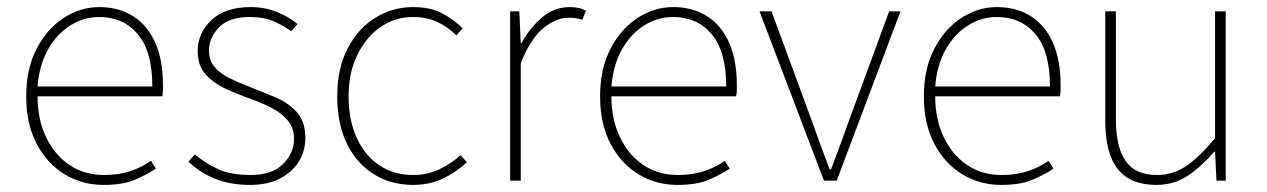

<svg xmlns="http://www.w3.org/2000/svg" viewBox="-20 -510 3576 542"><path d="M272 12Q212 12 162.5 -18Q113 -48 83.5 -104Q54 -160 54 -238Q54 -316 83.5 -372.5Q113 -429 160 -459.5Q207 -490 260 -490Q315 -490 355.5 -464.5Q396 -439 418 -390Q440 -341 440 -270Q440 -263 440 -255Q440 -247 438 -238H86Q86 -174 109.5 -124Q133 -74 175 -45Q217 -16 274 -16Q315 -16 348 -27Q381 -38 406 -56L420 -34Q393 -16 359.5 -2Q326 12 272 12ZM86 -266H410Q410 -365 369 -413.5Q328 -462 260 -462Q217 -462 179 -438.5Q141 -415 116 -371Q91 -327 86 -266Z M686 12Q629 12 585.5 -6Q542 -24 512 -54L530 -74Q560 -49 595.5 -32.5Q631 -16 688 -16Q748 -16 779 -47Q810 -78 810 -118Q810 -150 791.5 -171Q773 -192 745.5 -206Q718 -220 690 -230Q653 -243 618 -259Q583 -275 560.5 -300Q538 -325 538 -366Q538 -416 576.5 -453Q615 -490 688 -490Q727 -490 761 -476.5Q795 -463 820 -442L802 -422Q778 -439 751 -450.5Q724 -462 686 -462Q626 -462 598 -432.5Q570 -403 570 -368Q570 -339 586 -320.5Q602 -302 627.5 -289.5Q653 -277 682 -266Q720 -251 757 -235.5Q794 -220 818 -193.5Q842 -167 842 -120Q842 -85 824 -55Q806 -25 771 -6.5Q736 12 686 12Z M1146 12Q1085 12 1036.5 -17.5Q988 -47 960 -103Q932 -159 932 -238Q932 -318 962 -374.5Q992 -431 1040.5 -460.5Q1089 -490 1146 -490Q1196 -490 1229 -472Q1262 -454 1286 -430L1268 -410Q1246 -433 1215.5 -447.5Q1185 -462 1146 -462Q1095 -462 1054 -433.5Q1013 -405 988.5 -354.5Q964 -304 964 -238Q964 -172 986.5 -122Q1009 -72 1050 -44Q1091 -16 1146 -16Q1187 -16 1221 -32.5Q1255 -49 1280 -72L1298 -52Q1268 -24 1230.5 -6Q1193 12 1146 12Z M1420 0V-478H1446L1450 -388H1452Q1476 -432 1510.5 -461Q1545 -490 1588 -490Q1600 -490 1611 -488Q1622 -486 1634 -480L1624 -454Q1615 -457 1606.5 -458.5Q1598 -460 1584 -460Q1551 -460 1515 -431.5Q1479 -403 1450 -332V0Z M1892 12Q1832 12 1782.5 -18Q1733 -48 1703.5 -104Q1674 -160 1674 -238Q1674 -316 1703.5 -372.5Q1733 -429 1780 -459.5Q1827 -490 1880 -490Q1935 -490 1975.5 -464.5Q2016 -439 2038 -390Q2060 -341 2060 -270Q2060 -263 2060 -255Q2060 -247 2058 -238H1706Q1706 -174 1729.5 -124Q1753 -74 1795 -45Q1837 -16 1894 -16Q1935 -16 1968 -27Q2001 -38 2026 -56L2040 -34Q2013 -16 1979.5 -2Q1946 12 1892 12ZM1706 -266H2030Q2030 -365 1989 -413.5Q1948 -462 1880 -462Q1837 -462 1799 -438.5Q1761 -415 1736 -371Q1711 -327 1706 -266Z M2306 0 2124 -478H2158L2272 -168Q2284 -134 2297 -99Q2310 -64 2322 -32H2326Q2338 -64 2351 -99Q2364 -134 2376 -168L2490 -478H2522L2342 0Z M2806 12Q2746 12 2696.5 -18Q2647 -48 2617.5 -104Q2588 -160 2588 -238Q2588 -316 2617.5 -372.5Q2647 -429 2694 -459.5Q2741 -490 2794 -490Q2849 -490 2889.5 -464.5Q2930 -439 2952 -390Q2974 -341 2974 -270Q2974 -263 2974 -255Q2974 -247 2972 -238H2620Q2620 -174 2643.5 -124Q2667 -74 2709 -45Q2751 -16 2808 -16Q2849 -16 2882 -27Q2915 -38 2940 -56L2954 -34Q2927 -16 2893.5 -2Q2860 12 2806 12ZM2620 -266H2944Q2944 -365 2903 -413.5Q2862 -462 2794 -462Q2751 -462 2713 -438.5Q2675 -415 2650 -371Q2625 -327 2620 -266Z M3244 12Q3171 12 3135.5 -32.5Q3100 -77 3100 -170V-478H3130V-174Q3130 -95 3157.5 -55.5Q3185 -16 3246 -16Q3291 -16 3328 -41Q3365 -66 3410 -120V-478H3440V0H3414L3410 -82H3408Q3372 -40 3333 -14Q3294 12 3244 12Z"/></svg>

Font: Source Sans Variable
Style: Regular
Weight: 200
Designer: Paul D. Hunt
Foundry: Adobe Systems Incorporated
Version: Version 3.006;hotconv 1.0.111;makeotfexe 2.5.65597